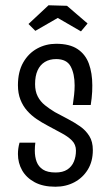

<svg xmlns="http://www.w3.org/2000/svg" viewBox="-20 -698 419 728"><path d="M190 10Q143 10 111.5 -7Q80 -24 64 -52Q48 -80 48 -114Q48 -125 49.5 -135.5Q51 -146 54 -157H114Q113 -150 112.5 -142.5Q112 -135 112 -127Q112 -103 119 -84.5Q126 -66 143 -55Q160 -44 191 -44Q218 -44 235 -55Q252 -66 260 -85Q268 -104 268 -127Q268 -150 252.5 -165.5Q237 -181 212 -194Q187 -207 160 -222Q139 -233 119 -246.5Q99 -260 83 -278Q67 -296 57.5 -320Q48 -344 48 -375Q48 -426 68 -461Q88 -496 121 -514Q154 -532 193 -532Q244 -532 274 -512Q304 -492 317 -456.5Q330 -421 330 -374Q330 -363 329.5 -350.5Q329 -338 327.5 -325.5Q326 -313 324 -300H256Q259 -320 261 -338.5Q263 -357 263 -374Q263 -418 248 -446Q233 -474 193 -474Q168 -474 150 -463Q132 -452 122.5 -431Q113 -410 113 -379Q113 -352 123 -332.5Q133 -313 150.5 -299Q168 -285 188 -273Q212 -260 237 -247Q262 -234 283.5 -219Q305 -204 318.5 -182.5Q332 -161 332 -129Q332 -86 313 -55Q294 -24 262 -7Q230 10 190 10ZM287 -579 199 -630 114 -581 88 -607 164 -678 234 -676 312 -609Z"/></svg>

Font: Truculenta
Style: Regular
Weight: 400
Designer: Ivan Castro, Eva Sanz & Omnibus-Type Team
Foundry: Omnibus-Type
Version: Version 1.002